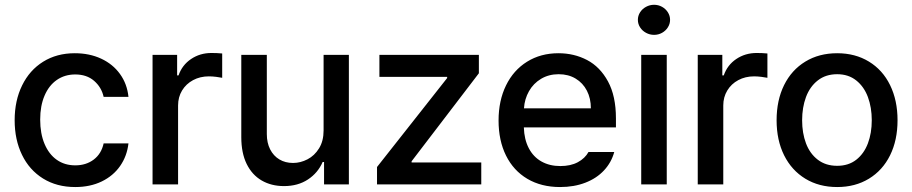

<svg xmlns="http://www.w3.org/2000/svg" viewBox="-20 -755 3733 786"><path d="M40 -262.7Q40 -343.3 70.6 -405.5Q101.1 -467.8 156.7 -502.4Q212.4 -537.1 286.1 -537.1Q346.2 -537.1 394 -514.9Q441.9 -492.7 471.2 -452.1Q500.5 -411.6 505.9 -358.4H404.3Q395.5 -397.9 365.2 -424.1Q335 -450.2 288.1 -450.2Q245.1 -450.2 212.6 -427.7Q180.2 -405.3 162.4 -363.5Q144.5 -321.8 144.5 -265.6Q144.5 -208 162.4 -165.8Q180.2 -123.5 212.4 -100.8Q244.6 -78.1 288.1 -78.1Q332.5 -78.1 363.8 -101.8Q395 -125.5 404.3 -168H505.9Q500 -116.2 471.9 -75.7Q443.8 -35.2 396.5 -12.2Q349.1 10.7 288.1 10.7Q212.4 10.7 156.2 -24.2Q100.1 -59.1 70.1 -121.1Q40 -183.1 40 -262.7Z M604.5 -530.3H705.1V-446.3H710.9Q725.6 -488.8 762.2 -513.4Q798.8 -538.1 845.7 -538.1Q868.2 -538.1 889.6 -536.1V-436.5Q880.9 -438.5 865 -440.4Q849.1 -442.4 835 -442.4Q799.3 -442.4 770.5 -427Q741.7 -411.6 725.3 -384.5Q709 -357.4 709 -323.2V0H604.5Z M1304.7 -530.3H1408.2V0H1306.6V-91.8H1300.8Q1281.7 -47.4 1240.7 -20.3Q1199.7 6.8 1142.6 6.8Q1090.8 6.8 1051.3 -16.1Q1011.7 -39.1 989.7 -84Q967.8 -128.9 967.8 -193.4V-530.3H1072.3V-206.1Q1072.3 -170.4 1085.9 -143.6Q1099.6 -116.7 1123.8 -102.3Q1147.9 -87.9 1179.7 -87.9Q1210 -87.9 1238.8 -102.8Q1267.6 -117.7 1286.1 -147.7Q1304.7 -177.7 1304.7 -220.7Z M1523.4 -71.3 1810.5 -435.5V-440.4H1533.2V-530.3H1940.4V-455.1L1665 -94.7V-89.8H1950.2V0H1523.4Z M2021 -261.7Q2021 -342.8 2051.5 -405.3Q2082 -467.8 2137.7 -502.4Q2193.4 -537.1 2266.1 -537.1Q2330.1 -537.1 2383.3 -509.3Q2436.5 -481.4 2469 -421.6Q2501.5 -361.8 2501.5 -270.5V-233.4H2124.5Q2126 -184.1 2144.8 -148.2Q2163.6 -112.3 2196.8 -93.8Q2230 -75.2 2273.9 -75.2Q2316.4 -75.2 2345.7 -91.1Q2375 -106.9 2389.2 -132.8H2494.6Q2482.9 -89.8 2452.6 -57.4Q2422.4 -24.9 2376.2 -7.1Q2330.1 10.7 2272.9 10.7Q2195.8 10.7 2138.9 -22.9Q2082 -56.6 2051.5 -118.2Q2021 -179.7 2021 -261.7ZM2398.9 -311.5Q2398.9 -352.1 2382.6 -383.8Q2366.2 -415.5 2336.4 -433.3Q2306.6 -451.2 2267.1 -451.2Q2226.6 -451.2 2195.1 -432.4Q2163.6 -413.6 2145.5 -381.6Q2127.4 -349.6 2125 -311.5Z M2605 -530.3H2709.5V0H2605ZM2591.3 -673.8Q2591.3 -690.4 2600.3 -704.6Q2609.4 -718.8 2624.8 -727.1Q2640.1 -735.4 2657.7 -735.4Q2675.3 -735.4 2690.2 -727.1Q2705.1 -718.8 2714.1 -704.6Q2723.1 -690.4 2723.1 -673.8Q2723.1 -657.2 2714.1 -643.1Q2705.1 -628.9 2690.2 -620.6Q2675.3 -612.3 2657.7 -612.3Q2640.1 -612.3 2624.8 -620.6Q2609.4 -628.9 2600.3 -643.1Q2591.3 -657.2 2591.3 -673.8Z M2836.4 -530.3H2937V-446.3H2942.9Q2957.5 -488.8 2994.1 -513.4Q3030.8 -538.1 3077.6 -538.1Q3100.1 -538.1 3121.6 -536.1V-436.5Q3112.8 -438.5 3096.9 -440.4Q3081.1 -442.4 3066.9 -442.4Q3031.2 -442.4 3002.4 -427Q2973.6 -411.6 2957.3 -384.5Q2940.9 -357.4 2940.9 -323.2V0H2836.4Z M3159.2 -262.7Q3159.2 -344.7 3189.9 -406.7Q3220.7 -468.8 3276.9 -502.9Q3333 -537.1 3407.2 -537.1Q3481 -537.1 3537.1 -502.9Q3593.3 -468.8 3623.8 -406.5Q3654.3 -344.2 3654.3 -262.7Q3654.3 -181.2 3623.8 -119.4Q3593.3 -57.6 3537.1 -23.4Q3481 10.7 3407.2 10.7Q3333 10.7 3276.9 -23.4Q3220.7 -57.6 3189.9 -119.4Q3159.2 -181.2 3159.2 -262.7ZM3548.8 -262.7Q3548.8 -314.9 3533 -357.7Q3517.1 -400.4 3485.1 -425.8Q3453.1 -451.2 3407.2 -451.2Q3360.4 -451.2 3327.9 -425.8Q3295.4 -400.4 3279.5 -357.7Q3263.7 -314.9 3263.7 -262.7Q3263.7 -210.4 3279.5 -168.2Q3295.4 -126 3327.9 -101.1Q3360.4 -76.2 3407.2 -76.2Q3453.6 -76.2 3485.4 -101.1Q3517.1 -126 3533 -168.2Q3548.8 -210.4 3548.8 -262.7Z"/></svg>

Font: Pretendard Std Medium
Style: Regular
Weight: 500
Designer: Base glyphs from Inter by Rasmus Andersson; Hangeul glyphs from Noto Sans CJK(Source Han Sans) by Jang Soo-young and Kan
Foundry: Kil Hyung-jin
Version: Version 1.309